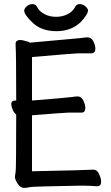

<svg xmlns="http://www.w3.org/2000/svg" viewBox="-20 -900 540 936"><path d="M374 -793Q328 -748 255.5 -748Q183 -748 140.5 -788Q98 -828 98 -848Q98 -858 110 -869Q122 -880 138 -880Q154 -880 161 -866Q172 -844 197 -831Q222 -818 253.5 -818Q285 -818 310 -831Q335 -844 346 -866Q353 -880 368.5 -880Q384 -880 396.5 -869Q409 -858 409 -849Q409 -830 374 -793ZM53 -37Q53 -46 56 -59.5Q59 -73 59 -342Q48 -350 41.5 -366Q35 -382 35 -392Q35 -402 40.5 -406Q46 -410 53 -410H54L59 -409Q59 -643 56 -679V-685Q56 -696 62 -700.5Q68 -705 77 -705Q91 -705 119 -696Q120 -695 126 -692L369 -714Q399 -718 406 -718Q426 -718 436 -697Q445 -677 445 -663Q445 -640 425 -640H361Q346 -640 136 -622V-410Q301 -423 325.5 -426.5Q350 -430 358 -430Q377 -430 386.5 -409.5Q396 -389 396 -374Q396 -351 377 -351H313Q299 -351 136 -338V-65Q418 -71 436 -73Q453 -73 463 -51.5Q473 -30 473 -15Q473 8 454 8Q454 8 453 8Q422 5 377 5Q133 9 123.5 12.5Q114 16 97 16Q80 16 66.5 -4Q53 -24 53 -37Z"/></svg>

Font: Moon Stars Kai HW
Style: Bold
Weight: 700
Designer: GuiWonder
Version: Version 1.101